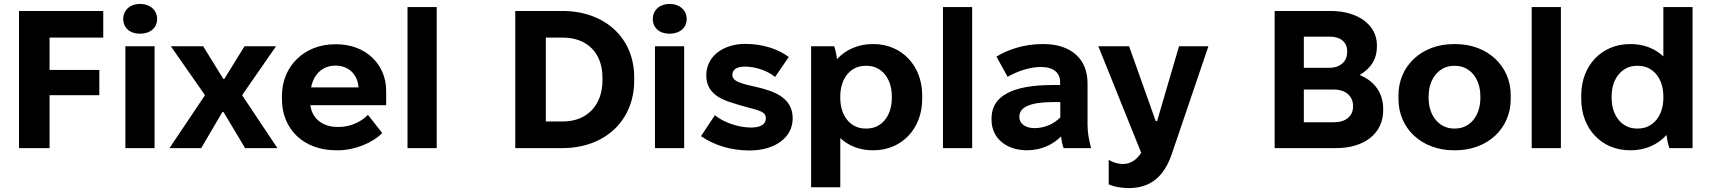

<svg xmlns="http://www.w3.org/2000/svg" viewBox="-20 -756 8726 980"><path d="M77 0H233V-270H487V-399H233V-564H507V-700H77Z M694 -584C747 -584 782 -614 782 -659C782 -704 746 -736 694 -736C644 -736 609 -704 609 -659C609 -614 643 -584 694 -584ZM620 0H769V-520H620Z M845 0H1007L1115 -184H1121L1231 0H1396L1217 -268V-272L1389 -520H1228L1125 -353H1120L1017 -520H852L1025 -272V-268Z M1694 11H1707C1789 11 1881 -26 1931 -77L1858 -170C1826 -136 1771 -108 1709 -108H1703C1626 -108 1573 -151 1564 -219H1951V-293C1951 -429 1845 -530 1698 -530H1689C1535 -530 1419 -419 1419 -267V-250C1419 -95 1532 11 1694 11ZM1568 -310C1581 -379 1629 -421 1691 -421H1694C1760 -421 1806 -375 1810 -310Z M2060 0H2209V-720H2060Z M2610 0H2850C3070 0 3217 -143 3217 -344V-362C3217 -561 3069 -700 2850 -700H2610ZM2766 -136V-564H2853C2979 -564 3055 -483 3055 -361V-345C3055 -222 2979 -136 2853 -136Z M3397 -584C3450 -584 3485 -614 3485 -659C3485 -704 3449 -736 3397 -736C3347 -736 3312 -704 3312 -659C3312 -614 3346 -584 3397 -584ZM3323 0H3472V-520H3323Z M3807 12C3934 12 4026 -53 4026 -152C4026 -260 3927 -292 3840 -312C3763 -329 3718 -341 3718 -373C3718 -399 3737 -416 3783 -416C3836 -416 3899 -395 3936 -363L4006 -465C3949 -508 3868 -532 3785 -532C3671 -532 3585 -469 3585 -371C3585 -286 3650 -251 3718 -231C3832 -193 3889 -196 3889 -153C3889 -121 3862 -105 3813 -105C3750 -105 3673 -131 3629 -168L3558 -61C3629 -13 3711 12 3807 12Z M4120 200H4269V-51C4311 -12 4368 11 4433 11H4439C4582 11 4687 -99 4687 -250V-270C4687 -421 4582 -531 4439 -531H4433C4360 -531 4296 -502 4252 -454C4250 -475 4244 -503 4238 -520H4120ZM4396 -100C4322 -100 4269 -164 4269 -255V-265C4269 -356 4322 -420 4396 -420H4405C4479 -420 4532 -356 4532 -265V-255C4532 -164 4479 -100 4405 -100Z M4793 0H4942V-720H4793Z M5222 11C5296 11 5356 -19 5396 -60C5398 -37 5403 -16 5409 0H5549C5539 -39 5531 -77 5531 -119V-332C5531 -457 5444 -531 5307 -531H5298C5214 -531 5129 -506 5066 -467L5123 -364C5178 -395 5239 -414 5291 -414H5295C5359 -414 5391 -383 5391 -337V-322H5352C5145 -322 5041 -264 5041 -153V-144C5041 -51 5116 11 5222 11ZM5260 -102C5214 -102 5183 -125 5183 -158V-161C5183 -209 5239 -235 5356 -235H5392V-157C5359 -122 5309 -102 5260 -102Z M5742 204C5881 204 5933 109 5960 33L6148 -520H5998L5886 -138H5879L5743 -520H5586L5805 24C5780 62 5748 81 5713 81C5685 81 5662 73 5639 60V185C5669 199 5712 204 5742 204Z M6486 0H6800C6945 0 7040 -76 7040 -192V-201C7040 -278 6998 -342 6920 -373C6981 -410 7008 -457 7008 -519V-526C7008 -628 6912 -700 6772 -700H6486ZM6635 -410V-569H6767C6823 -569 6856 -540 6856 -496V-489C6856 -442 6820 -410 6765 -410ZM6635 -132V-299H6788C6847 -299 6886 -266 6886 -217V-211C6886 -163 6848 -132 6790 -132Z M7400 11H7409C7572 11 7691 -100 7691 -250V-270C7691 -420 7572 -531 7409 -531H7400C7237 -531 7118 -420 7118 -270V-250C7118 -100 7237 11 7400 11ZM7401 -100C7327 -100 7272 -164 7272 -255V-265C7272 -356 7327 -420 7401 -420H7408C7482 -420 7536 -356 7536 -265V-255C7536 -164 7482 -100 7408 -100Z M7798 0H7947V-720H7798Z M8299 11H8305C8378 11 8442 -18 8486 -67C8489 -45 8494 -17 8501 0H8619V-720H8470V-468C8428 -508 8370 -531 8305 -531H8299C8156 -531 8051 -422 8051 -270V-250C8051 -98 8156 11 8299 11ZM8334 -100C8260 -100 8206 -164 8206 -255V-265C8206 -356 8260 -420 8334 -420H8342C8417 -420 8470 -356 8470 -265V-255C8470 -164 8416 -100 8342 -100Z"/></svg>

Font: Fixel Display Bold
Style: Bold
Weight: 700
Designer: AlfaBravo + MacPaw
Foundry: Kyrylo Tkachov, Marchela Mozhyna, Serhii Makarenko, Maria Weinstein, Zakhar Kryvoshyya
Version: Version 1.211